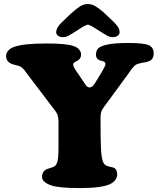

<svg xmlns="http://www.w3.org/2000/svg" viewBox="-20 -934 805 968"><path d="M366.2 -778.8Q334.5 -758.3 322.3 -752.4Q310.1 -746.6 298.3 -746.6Q282.7 -746.6 272.9 -753.4Q263.2 -760.3 263.2 -771.5Q263.2 -790.5 283.7 -813.5L335 -863.3Q366.7 -891.6 384.5 -902.6Q402.3 -913.6 422.9 -913.6Q441.4 -913.6 459 -903.8Q476.6 -894 501.5 -872.6L555.2 -821.8Q569.3 -806.6 576.2 -795.7Q583 -784.7 583 -771.5Q583 -760.3 573 -753.4Q563 -746.6 547.4 -746.6Q535.6 -746.6 523.9 -752.4Q512.2 -758.3 479.5 -778.8Q475.1 -781.7 466.3 -787.4Q457.5 -793 453.6 -795.4Q449.7 -797.9 443.6 -801.3Q437.5 -804.7 432.6 -806.6Q427.7 -808.6 422.9 -810.1Q418 -808.6 413.1 -806.6Q408.2 -804.7 402.1 -801.3Q396 -797.9 392.1 -795.4Q388.2 -793 379.4 -787.4Q370.6 -781.7 366.2 -778.8ZM460 -516.6 492.7 -570.3Q511.7 -602.5 511.7 -610.4Q511.7 -622.1 500 -625Q498.5 -625.5 489.5 -627.7Q480.5 -629.9 476.1 -633.3Q463.9 -641.1 463.9 -658.7Q463.9 -678.7 475.8 -690.7Q487.8 -702.6 524.7 -710Q561.5 -717.3 627.9 -717.3Q704.1 -717.3 729.5 -706.3Q754.9 -695.3 754.9 -664.6Q754.9 -635.3 732.4 -626Q724.1 -621.6 706.1 -618.9Q688 -616.2 678.2 -612.8Q665 -609.9 653.8 -597.9Q642.6 -585.9 626 -561L501.5 -391.1Q492.7 -378.9 489.7 -368.4Q486.8 -357.9 486.8 -339.4Q486.8 -233.4 489 -187.3Q491.2 -141.1 498.5 -120.6Q503.4 -105.5 516.6 -98.6Q523.4 -95.7 537.1 -92.8Q550.8 -89.8 556.2 -87.4Q570.8 -78.6 570.8 -53.7Q570.8 -39.6 561.5 -26.9Q552.2 -14.2 535.2 -5.9Q492.2 14.2 383.8 14.2Q281.2 14.2 242.2 2Q219.7 -4.9 205.8 -16.1Q191.9 -27.3 191.9 -42Q191.9 -66.9 210 -78.1Q216.3 -82 232.4 -86.7Q248.5 -91.3 255.4 -95.7Q266.6 -104.5 270.5 -124.5Q272 -130.9 272.7 -137.9Q273.4 -145 273.9 -155.5Q274.4 -166 274.7 -175.3Q274.9 -184.6 274.9 -201.9Q274.9 -219.2 274.9 -232.9Q274.9 -246.6 274.9 -273.2Q274.9 -299.8 274.9 -320.3Q274.9 -353.5 260.7 -372.1L116.2 -562.5Q108.4 -573.7 104 -579.3Q99.6 -585 92 -591.8Q84.5 -598.6 77.1 -601.1Q73.2 -602.5 55.9 -606.7Q38.6 -610.8 30.8 -615.7Q10.7 -627.4 10.7 -651.9Q10.7 -667.5 22.2 -679.7Q33.7 -691.9 53.2 -698.2Q99.1 -714.8 217.3 -714.8Q311 -714.8 348.1 -702.6Q367.2 -697.3 377.9 -685.5Q388.7 -673.8 388.7 -659.2Q388.7 -639.6 373.5 -629.9Q371.1 -628.4 365.5 -625.5Q359.9 -622.6 357.4 -621.1Q349.1 -616.7 349.1 -607.9Q349.1 -596.2 365.7 -574.2L414.6 -502Q420.9 -493.2 432.1 -493.2Q446.3 -493.2 460 -516.6Z"/></svg>

Font: Cooper* ExtraBold
Style: Regular
Weight: 800
Designer: Owen Earl
Foundry: indestructible type*
Version: Version 0.001